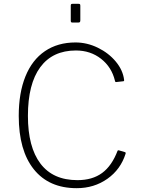

<svg xmlns="http://www.w3.org/2000/svg" viewBox="-20 -974 735 1004"><path d="M629 -556Q630 -549 624 -549L588 -545H586Q582 -545 581 -552Q564 -623 508.5 -666.5Q453 -710 377 -710Q255 -710 190.5 -622.5Q126 -535 126 -368Q126 -205 191.5 -118.5Q257 -32 385 -32Q463 -32 514 -69.5Q565 -107 595 -186Q597 -189 601 -188L635 -178Q638 -176 637 -171Q611 -88 541.5 -39Q472 10 381 10Q236 10 157 -88.5Q78 -187 78 -368Q78 -488 113 -574.5Q148 -661 215 -706.5Q282 -752 375 -752Q435 -752 491.5 -724.5Q548 -697 585.5 -652Q623 -607 629 -556ZM400 -868Q400 -861 397.5 -858.5Q395 -856 388 -856H361Q354 -856 352 -858Q350 -860 350 -866V-944Q350 -950 352 -952Q354 -954 359 -954H391Q396 -954 398 -952Q400 -950 400 -944Z"/></svg>

Font: Libre Franklin Thin
Style: Regular
Weight: 250
Designer: Pablo Impallari, Rodrigo Fuenzalida
Foundry: Impallari Type
Version: Version 1.002; ttfautohint (v1.5)